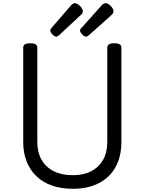

<svg xmlns="http://www.w3.org/2000/svg" viewBox="-20 -1160 903 1199"><path d="M434 19Q362 19 305 -1Q248 -21 208 -59Q168 -97 146.5 -151Q125 -205 125 -273V-863Q125 -877 136 -883.5Q147 -890 169 -890Q191 -890 202 -883.5Q213 -877 213 -863V-273Q213 -209 239.5 -162.5Q266 -116 315.5 -91Q365 -66 434 -66Q502 -66 550 -91Q598 -116 624 -162.5Q650 -209 650 -273V-863Q650 -877 661 -883.5Q672 -890 694 -890Q738 -890 738 -863V-273Q738 -182 701.5 -116.5Q665 -51 597 -16Q529 19 434 19ZM331 -931Q321 -931 307.5 -945Q294 -959 294 -969Q294 -973 295 -976Q296 -979 302 -986L426 -1129Q431 -1134 436.5 -1137Q442 -1140 447 -1140Q458 -1140 469.5 -1131.5Q481 -1123 489 -1111.5Q497 -1100 497 -1090Q497 -1083 494.5 -1077.5Q492 -1072 482 -1064L350 -941Q344 -937 339.5 -934Q335 -931 331 -931ZM517 -931Q507 -931 493.5 -945Q480 -959 480 -969Q480 -973 481 -976.5Q482 -980 489 -986L617 -1129Q622 -1134 627.5 -1137Q633 -1140 639 -1140Q650 -1140 661.5 -1131.5Q673 -1123 681 -1111.5Q689 -1100 689 -1090Q689 -1083 686 -1077.5Q683 -1072 674 -1064L536 -941Q531 -937 526 -934Q521 -931 517 -931Z"/></svg>

Font: Playwrite GB J
Style: Regular
Weight: 400
Designer: Veronika Burian, José Scaglione
Foundry: TypeTogether
Version: Version 1.002